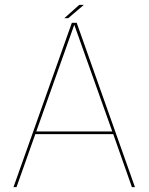

<svg xmlns="http://www.w3.org/2000/svg" viewBox="-20 -771 613 791"><path d="M35.5 0H48L125.5 -218.5H446.5L523.5 0H536L296 -677H276ZM129.5 -229.5 285.5 -667.5H286.5L442.5 -229.5ZM245 -696H261L325.5 -751H306.5Z"/></svg>

Font: Anybody Thin Thin
Style: Regular
Weight: 250
Version: Version 1.113;gftools[0.9.25]